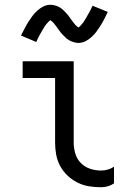

<svg xmlns="http://www.w3.org/2000/svg" viewBox="-20 -777 540 805"><path d="M404 8Q378 8 353 4Q328 0 305 -11.5Q282 -23 263 -41Q244 -59 232 -81.5Q220 -104 215.5 -129Q211 -154 211 -180V-450H75V-520H289V-180Q289 -157 295.5 -134Q302 -111 318.5 -94Q335 -77 357.5 -69.5Q380 -62 404 -62Q418 -62 432 -66Q446 -70 458 -78V-8Q446 0 432 4Q418 8 404 8ZM308 -597Q303 -597 298 -598Q293 -599 288.5 -600.5Q284 -602 279.5 -603.5Q275 -605 270.5 -608Q266 -611 262 -613.5Q258 -616 255 -619.5Q252 -623 248 -626.5Q244 -630 240.5 -634Q237 -638 234 -641.5Q231 -645 228.5 -649Q226 -653 223 -657Q220 -661 216.5 -665.5Q213 -670 210 -674Q207 -678 204 -681.5Q201 -685 196 -688.5Q191 -692 191 -694H193Q193 -693 189.5 -691Q186 -689 183.5 -686Q181 -683 178.5 -680.5Q176 -678 174.5 -676Q173 -674 171.5 -672Q170 -670 168.5 -668Q167 -666 165.5 -663.5Q164 -661 162.5 -658Q161 -655 159 -652.5Q157 -650 155.5 -646.5Q154 -643 152 -640Q150 -637 148 -633.5Q146 -630 144 -626Q142 -622 140 -618Q138 -614 136 -609.5Q134 -605 132 -601L68 -628Q77 -646 85 -661Q93 -676 101 -688.5Q109 -701 117 -711.5Q125 -722 136.5 -732.5Q148 -743 162 -750Q176 -757 192 -757Q197 -757 202 -756Q207 -755 211.5 -754Q216 -753 220.5 -751Q225 -749 229.5 -746.5Q234 -744 238 -741Q242 -738 245 -735Q248 -732 252 -728Q256 -724 259.5 -720Q263 -716 266 -712.5Q269 -709 271.5 -705Q274 -701 277 -697Q280 -693 283.5 -688.5Q287 -684 290 -680Q293 -676 296 -672.5Q299 -669 304 -665.5Q309 -662 309 -661H307L311 -663Q314 -665 316.5 -668Q319 -671 321.5 -674Q324 -677 325.5 -678.5Q327 -680 328.5 -682Q330 -684 331.5 -686.5Q333 -689 334.5 -691.5Q336 -694 337.5 -696.5Q339 -699 341 -702Q343 -705 344.5 -708Q346 -711 348 -714.5Q350 -718 352 -721.5Q354 -725 356 -728.5Q358 -732 360 -736Q362 -740 364 -744.5Q366 -749 368 -753L432 -727Q423 -708 415 -693Q407 -678 399 -665.5Q391 -653 383 -642.5Q375 -632 363.5 -621.5Q352 -611 338 -604Q324 -597 308 -597Z"/></svg>

Font: Moesevka
Style: Regular
Weight: 400
Monospace: yes
Designer: Belleve Invis
Foundry: Belleve Invis
Version: Version 32.5.0; ttfautohint (v1.8.4)